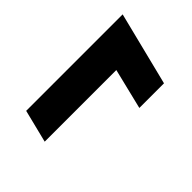

<svg xmlns="http://www.w3.org/2000/svg" viewBox="-37 -580 624 624"><g transform="rotate(-45 275.0 -267.5)"><path d="M347.5 -140.8 381.7 -280.8H52.5L80.8 -394.2H524.2L460.8 -140.8Z"/></g></svg>

Font: Funnel Sans
Style: Bold Italic
Weight: 700
Italic angle: -14.036°
Designer: NORD ID, Kristian Moeller
Foundry: Dicotype
Version: Version 1.000